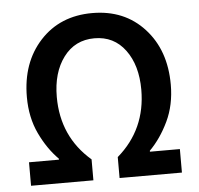

<svg xmlns="http://www.w3.org/2000/svg" viewBox="-49 -717 794 767"><g transform="rotate(-5 347.5 -333.0)"><path d="M44.9 0V-94.2H165V-98.1Q120.6 -142.6 89.8 -207.5Q59.1 -272.5 59.1 -354Q59.1 -492.2 138.9 -579.1Q218.8 -666 348.1 -666Q477.1 -666 556.6 -579.1Q636.2 -492.2 636.2 -354Q636.2 -272.5 605.2 -207.5Q574.2 -142.6 529.8 -98.1V-94.2H649.9V0H399.9V-84Q517.1 -185.1 517.1 -344.2Q517.1 -441.9 471.7 -503.4Q426.3 -564.9 348.1 -564.9Q270 -564.9 224.1 -503.4Q178.2 -441.9 178.2 -344.2Q178.2 -184.6 294.9 -84V0Z"/></g></svg>

Font: Source Sans 3 Semibold
Style: Regular
Weight: 600
Designer: Paul D. Hunt
Foundry: Adobe
Version: Version 3.052;hotconv 1.1.0;makeotfexe 2.6.0